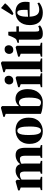

<svg xmlns="http://www.w3.org/2000/svg" viewBox="1450 -2308 869 3808"><g transform="rotate(-90 1884.0 -403.5)"><path d="M17.5 0V-27.5L69.5 -42.5V-427L12 -449V-478.5L180.5 -526L199 -525.5L222 -503L221.5 -434Q239.5 -457 266.5 -478.5Q293.5 -500 327.5 -514Q361.5 -528 398.5 -528Q456 -528 487.8 -504.8Q519.5 -481.5 533.5 -434.5Q550.5 -461 577 -482Q603.5 -503 637.5 -515.5Q671.5 -528 710 -528Q749 -528 777 -517Q805 -506 822.8 -482.5Q840.5 -459 849 -422Q857.5 -385 857.5 -332V-42.5L912 -27.5V0H657V-27.5L700 -42.5V-331Q700 -368.5 694.2 -393.5Q688.5 -418.5 674.5 -430.8Q660.5 -443 635.5 -443Q615.5 -443 597.5 -438.8Q579.5 -434.5 564.5 -427Q549.5 -419.5 539 -410.5Q540.5 -402.5 541.8 -391.2Q543 -380 544 -367.8Q545 -355.5 545 -344L544.5 -42.5L598.5 -27.5V0H343V-27.5L387 -42.5V-331.5Q387 -369 381.5 -393.8Q376 -418.5 362.2 -430.8Q348.5 -443 323.5 -443Q293 -443 268.2 -433Q243.5 -423 227 -410.5V-42.5L282 -27.5V0Z M935 -250.5Q935 -322.5 957.2 -375Q979.5 -427.5 1018 -461.8Q1056.5 -496 1104.8 -512.5Q1153 -529 1205.5 -529Q1285 -529 1340.8 -498.8Q1396.5 -468.5 1425.8 -410Q1455 -351.5 1455 -266.5Q1455 -194.5 1432.8 -142Q1410.5 -89.5 1372.5 -55.5Q1334.5 -21.5 1286 -5Q1237.5 11.5 1185 11.5Q1127 11.5 1080.8 -5.2Q1034.5 -22 1002 -55.2Q969.5 -88.5 952.2 -137.5Q935 -186.5 935 -250.5ZM1196.5 -23.5Q1225.5 -23.5 1244 -47.5Q1262.5 -71.5 1271 -121.8Q1279.5 -172 1279.5 -250.5Q1279.5 -304 1275.8 -348.8Q1272 -393.5 1262.8 -426Q1253.5 -458.5 1237.2 -476.2Q1221 -494 1196.5 -494Q1166.5 -494 1147.5 -470.2Q1128.5 -446.5 1119.5 -396.2Q1110.5 -346 1110.5 -265.5Q1110.5 -212.5 1114.5 -168.2Q1118.5 -124 1128.2 -91.5Q1138 -59 1154.5 -41.2Q1171 -23.5 1196.5 -23.5Z M1471 -745V-771L1642.5 -817.5H1658.5L1684.5 -797.5V-457Q1691.5 -471 1711.8 -488.2Q1732 -505.5 1761.2 -518Q1790.5 -530.5 1824 -530.5Q1887.5 -530.5 1931.5 -501.8Q1975.5 -473 1998.2 -418.8Q2021 -364.5 2021 -287.5Q2021 -216.5 2001 -161Q1981 -105.5 1945.5 -67Q1910 -28.5 1864 -8.8Q1818 11 1766.5 11Q1693.5 11 1643.5 3.2Q1593.5 -4.5 1565.8 -13.8Q1538 -23 1530.5 -27V-725ZM1758.5 -461.5Q1736.5 -461.5 1722 -454Q1707.5 -446.5 1698.5 -437Q1689.5 -427.5 1684.5 -421.5V-60Q1692.5 -43.5 1713.5 -33.8Q1734.5 -24 1756.5 -24Q1789.5 -24 1811 -50.8Q1832.5 -77.5 1842.8 -131.2Q1853 -185 1853 -265Q1853.5 -339.5 1840.5 -382.2Q1827.5 -425 1806 -443.2Q1784.5 -461.5 1758.5 -461.5Z M2059.5 0V-27.5L2118 -42.5V-427L2059 -449.5V-478L2237.5 -526H2252L2274.5 -505L2275 -42.5L2336 -27.5V0ZM2193.5 -574Q2154.5 -574 2134.2 -597.2Q2114 -620.5 2114 -653Q2114 -692.5 2138 -719.2Q2162 -746 2205.5 -746H2206.5Q2245 -746 2265.5 -723.2Q2286 -700.5 2286 -667.5Q2286 -629.5 2262 -601.8Q2238 -574 2194.5 -574Z M2416 -43V-724.5L2356 -744.5V-771L2529 -817.5H2544L2569.5 -797.5V-42.5L2629 -27V0H2357V-27Z M2664.5 0V-27.5L2723 -42.5V-427L2664 -449.5V-478L2842.5 -526H2857L2879.5 -505L2880 -42.5L2941 -27.5V0ZM2798.5 -574Q2759.5 -574 2739.2 -597.2Q2719 -620.5 2719 -653Q2719 -692.5 2743 -719.2Q2767 -746 2810.5 -746H2811.5Q2850 -746 2870.5 -723.2Q2891 -700.5 2891 -667.5Q2891 -629.5 2867 -601.8Q2843 -574 2799.5 -574Z M3120.5 11.5Q3058 11.5 3029.8 -15.5Q3001.5 -42.5 3001.5 -104.5V-463H2939.5V-490Q2950 -494 2962.2 -497.8Q2974.5 -501.5 2985.8 -506Q2997 -510.5 3005 -515.5Q3014 -521 3021.5 -531.2Q3029 -541.5 3035.5 -553.8Q3042 -566 3048 -577Q3053.5 -587 3060.5 -604Q3067.5 -621 3074.8 -639.8Q3082 -658.5 3087.5 -673H3159.5L3160.5 -512.5H3266V-463H3161.5V-143Q3161.5 -105.5 3165.5 -87.8Q3169.5 -70 3178.8 -64.8Q3188 -59.5 3204.5 -59.5Q3220.5 -59.5 3238 -65.8Q3255.5 -72 3269 -79.5L3284.5 -44Q3269.5 -30.5 3246.8 -17.8Q3224 -5 3192.8 3.2Q3161.5 11.5 3120.5 11.5Z M3541.5 11.5Q3454.5 11.5 3399 -20.5Q3343.5 -52.5 3317.2 -111.2Q3291 -170 3291 -249.5Q3291 -315 3309.8 -366.8Q3328.5 -418.5 3362.8 -455Q3397 -491.5 3443.5 -510.8Q3490 -530 3546.5 -530Q3643.5 -530 3697.5 -481.8Q3751.5 -433.5 3753 -343Q3753 -309 3751 -285.8Q3749 -262.5 3745 -250.5H3458Q3460 -199.5 3469.5 -163.5Q3479 -127.5 3496.2 -104.5Q3513.5 -81.5 3539 -70.5Q3564.5 -59.5 3598 -59.5Q3629 -59.5 3665.2 -69.8Q3701.5 -80 3723 -96L3738.5 -63Q3724 -47.5 3693.8 -30Q3663.5 -12.5 3623.8 -0.5Q3584 11.5 3541.5 11.5ZM3457 -281.5 3592 -290Q3592.5 -305.5 3592.8 -319.2Q3593 -333 3593.5 -348.5Q3593.5 -420.5 3582 -457.8Q3570.5 -495 3536.5 -495Q3520 -495 3505.5 -483.5Q3491 -472 3479.5 -446.8Q3468 -421.5 3462.2 -380.8Q3456.5 -340 3457 -281.5ZM3514.5 -571.5 3489 -593 3629 -817.5 3724 -736.5Q3707 -712.5 3681.8 -687.8Q3656.5 -663 3627.8 -639.8Q3599 -616.5 3570 -598.5Q3541 -580.5 3515.5 -571.5Z"/></g></svg>

Font: Merriweather 120pt ExtraBold
Style: Regular
Weight: 800
Version: Version 2.100